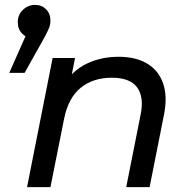

<svg xmlns="http://www.w3.org/2000/svg" viewBox="-20 -768 773 788"><path d="M18 -469 108 -672 117 -611Q90 -611 71.5 -629.5Q53 -648 53 -676Q53 -708 74.5 -728Q96 -748 124 -748Q151 -748 169 -730Q187 -712 187 -684Q187 -668 181.5 -654Q176 -640 165 -619L81 -469ZM467 -535Q537 -535 584 -507Q631 -479 649.5 -425.5Q668 -372 653 -297L594 0H498L557 -297Q572 -369 543 -409Q514 -449 439 -449Q362 -449 311 -407.5Q260 -366 243 -280L187 0H91L196 -530H288L258 -378L240 -419Q278 -479 336.5 -507Q395 -535 467 -535Z"/></svg>

Font: MOST Montserrat Medium
Style: Italic
Weight: 500
Italic angle: -11.3°
Designer: Julieta Ulanovsky
Foundry: Julieta Ulanovsky
Version: Version 8.000;March 11, 2024;FontCreator 15.0.0.2926 64-bit